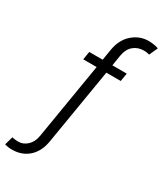

<svg xmlns="http://www.w3.org/2000/svg" viewBox="-324 -848 970 1139"><g transform="rotate(30 161.0 -278.0)"><path d="M325.7 -526.9 316.4 -471.2H217.8L131.3 49.8Q119.1 124 73 164.3Q26.9 204.6 -39.6 204.1Q-67.4 204.6 -89.4 196.8L-72.8 139.2Q-65.4 142.1 -51.3 143.3Q-37.1 144.5 -29.3 144.5Q3.4 144.5 30.5 119.4Q57.6 94.2 64.9 49.8L151.4 -471.2H59.6L68.8 -526.9H160.6L172.4 -599.6Q185.1 -676.3 233.2 -718Q281.2 -759.8 341.8 -759.8Q359.9 -759.8 379.2 -756.8Q398.4 -753.9 410.2 -748.5L383.8 -690.9Q376.5 -692.9 367.7 -694.6Q358.9 -696.3 346.7 -696.3Q304.7 -696.3 275.6 -671.6Q246.6 -647 238.8 -599.6L227.1 -526.9Z"/></g></svg>

Font: Inter Display Light
Style: Italic
Weight: 300
Italic angle: -9.39999°
Designer: Rasmus Andersson
Foundry: rsms
Version: Version 4.000;git-a52131595